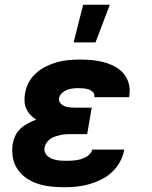

<svg xmlns="http://www.w3.org/2000/svg" viewBox="-20 -778 640 806"><path d="M250 8Q221 8 193 5Q165 2 139 -6.5Q113 -15 91 -30Q69 -45 54 -67Q39 -89 34 -116.5Q29 -144 33 -172Q36 -190 44 -207.5Q52 -225 66 -238Q80 -251 97 -260Q114 -269 132 -276Q119 -284 108 -295.5Q97 -307 90.5 -321.5Q84 -336 83 -352.5Q82 -369 85 -386Q89 -410 101 -432.5Q113 -455 132.5 -472Q152 -489 175 -500Q198 -511 221.5 -517.5Q245 -524 269.5 -526Q294 -528 317 -528Q343 -528 368 -525.5Q393 -523 417 -516.5Q441 -510 462.5 -498.5Q484 -487 499 -469Q514 -451 520.5 -427Q527 -403 523 -377L522 -370H376V-371Q378 -383 370.5 -391Q363 -399 352.5 -402.5Q342 -406 330.5 -407Q319 -408 307 -408Q296 -408 284 -406.5Q272 -405 260.5 -400.5Q249 -396 239.5 -387Q230 -378 228 -366Q226 -354 233.5 -345Q241 -336 251.5 -332Q262 -328 274 -327Q286 -326 298 -326H365L346 -215H279Q268 -215 257 -214.5Q246 -214 235 -211.5Q224 -209 213 -205.5Q202 -202 192 -195.5Q182 -189 175.5 -179Q169 -169 167 -158Q165 -147 169 -137.5Q173 -128 180.5 -122Q188 -116 197.5 -112Q207 -108 217.5 -106Q228 -104 238.5 -103.5Q249 -103 260 -103Q270 -103 280 -103.5Q290 -104 300 -105.5Q310 -107 320 -110Q330 -113 339.5 -118Q349 -123 357 -131.5Q365 -140 367 -150H502L501 -148Q497 -123 483.5 -98.5Q470 -74 449.5 -55Q429 -36 404.5 -24Q380 -12 353.5 -4.5Q327 3 301 5.5Q275 8 250 8ZM289 -600 329 -758H441L381 -600Z"/></svg>

Font: Iosevka Aile Heavy Oblique
Style: Regular
Weight: 900
Italic angle: -9°
Designer: Belleve Invis
Foundry: Belleve Invis
Version: Version 31.1.0; ttfautohint (v1.8.4)